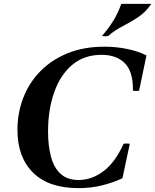

<svg xmlns="http://www.w3.org/2000/svg" viewBox="-20 -956 801 991"><path d="M385 15Q231 15 150.5 -65Q70 -145 70 -286Q70 -372 99.5 -449.5Q129 -527 186.5 -586.5Q244 -646 327.5 -680.5Q411 -715 519 -715Q579 -715 635.5 -703.5Q692 -692 736 -670L698 -488Q682 -485 666 -488Q668 -585 625 -629Q582 -673 504 -673Q414 -673 352.5 -621Q291 -569 259.5 -479Q228 -389 228 -277Q228 -204 243 -147.5Q258 -91 292.5 -59Q327 -27 386 -27Q453 -27 513.5 -72Q574 -117 618 -214Q634 -217 650 -214L612 -36Q560 -12 504 1.5Q448 15 385 15ZM761 -936Q731 -892 691 -866Q651 -840 611 -819.5Q571 -799 538 -770Q522 -767 506 -770Q540 -809 564 -847.5Q588 -886 606 -936Z"/></svg>

Font: Poltawski Nowy SemiBold
Style: Italic
Weight: 600
Italic angle: -12°
Version: Version 1.001;gftools[0.9.25]